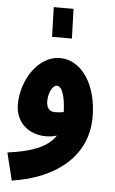

<svg xmlns="http://www.w3.org/2000/svg" viewBox="-61 -743 605 1014"><g transform="rotate(5 241.0 -236.0)"><path d="M187 -545H292L287 -702H182ZM41 230C273 195 437 67 437 -141C437 -313 354 -436 240 -437C123 -438 38 -301 38 -175C38 -76 110 -19 200 -19C222 -19 241 -22 258 -28C214 41 118 69 5 84ZM191 -205C191 -246 211 -290 235 -290C265 -290 280 -230 283 -155C267 -151 251 -150 237 -150C206 -150 191 -170 191 -205Z"/></g></svg>

Font: Noto Sans Arabic UI XCn Bk
Style: Regular
Weight: 900
Width: 2
Designer: Monotype Design Team, Nadine Chahine and Nizar Qandah
Foundry: Monotype Imaging Inc.
Version: Version 2.010